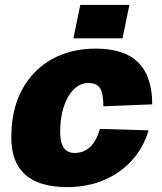

<svg xmlns="http://www.w3.org/2000/svg" viewBox="-20 -750 658 782"><path d="M254 12Q26 12 26 -190Q26 -304 70 -385Q114 -466 191.5 -509Q269 -552 370 -552Q487 -552 543.5 -495Q600 -438 600 -325L401 -317Q401 -368 388 -390Q375 -412 340 -412Q307 -412 281 -386.5Q255 -361 240 -316Q225 -271 225 -212Q225 -127 284 -127Q320 -127 346 -150.5Q372 -174 387 -225L585 -219Q564 -148 516.5 -96Q469 -44 402 -16Q335 12 254 12ZM279 -594 307 -730H507L479 -594Z"/></svg>

Font: Geist Black
Style: Italic
Weight: 900
Italic angle: -12°
Designer: Basement.studio, Andrés Briganti, Mateo Zaragoza
Foundry: Basement.studio, Vercel, Andrés Briganti, Guido Ferreyra, Mateo Zaragoza
Version: Version 1.500; ttfautohint (v1.8.4.7-5d5b)